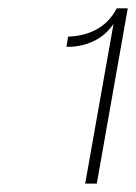

<svg xmlns="http://www.w3.org/2000/svg" viewBox="-20 -932 326 460"><path d="M211.9 -492.2H184.1L252 -875Q233.9 -847.7 204.8 -833.7Q175.8 -819.8 143.1 -819.8H139.2L143.1 -844.2Q226.1 -847.7 259.8 -912.1H286.1Z"/></svg>

Font: Creato Display Thin
Style: Italic
Weight: 265
Italic angle: -10°
Version: Version 1.000